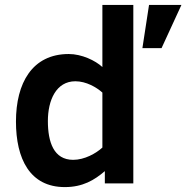

<svg xmlns="http://www.w3.org/2000/svg" viewBox="-20 -747 759 782"><path d="M638 -551 719 -727H587L560 -551ZM260 -527C111.3 -527 45 -408.8 45 -252C45 -100.6 101.4 15 244 15C317.5 15 364.8 -13.8 407 -50V0H523V-727H397V-474C368.1 -500.6 312.9 -527 260 -527ZM278 -96C198.7 -96 175 -168.6 175 -254C175 -339.1 208.8 -416 287 -416C330.9 -416 373.1 -391.5 397 -370V-146C371.1 -122.3 324.5 -96 278 -96Z"/></svg>

Font: Fog Sans
Style: Bold
Weight: 700
Foundry: Intel Corporation
Version: Version 1.00